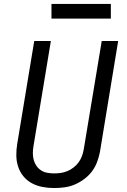

<svg xmlns="http://www.w3.org/2000/svg" viewBox="-20 -942 640 970"><path d="M253 8Q223 8 194.5 2.5Q166 -3 141.5 -16Q117 -29 99 -50.5Q81 -72 72 -99Q63 -126 62.5 -155.5Q62 -185 67 -215L153 -735H237L149 -203Q146 -185 146 -167.5Q146 -150 150.5 -133.5Q155 -117 164.5 -103.5Q174 -90 188 -81Q202 -72 219 -69Q236 -66 254 -66Q271 -66 288 -68.5Q305 -71 321.5 -78Q338 -85 352.5 -96.5Q367 -108 377.5 -122.5Q388 -137 394 -153.5Q400 -170 403 -187L494 -735H577L485 -175Q480 -149 470.5 -123.5Q461 -98 444.5 -76Q428 -54 405 -37Q382 -20 357 -9.5Q332 1 305.5 4.5Q279 8 253 8ZM240 -848V-922H540V-848Z"/></svg>

Font: Iosevka Curly Extended
Style: Italic
Weight: 400
Width: 7
Italic angle: -9°
Monospace: yes
Designer: Belleve Invis
Foundry: Belleve Invis
Version: Version 11.1.0; ttfautohint (v1.8.3)